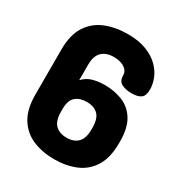

<svg xmlns="http://www.w3.org/2000/svg" viewBox="-174 -849 910 974"><g transform="rotate(30 281.0 -362.5)"><path d="M285 6Q216 6 160.5 -17Q105 -40 72 -92Q39 -144 39 -230V-495Q39 -581 73 -633Q107 -685 164.5 -708Q222 -731 294 -731Q357 -731 402 -713.5Q447 -696 475.5 -668Q504 -640 517 -607Q530 -574 530 -543Q530 -507 512.5 -493.5Q495 -480 457 -480Q425 -480 400.5 -491.5Q376 -503 376 -537Q376 -556 364 -569Q352 -582 332.5 -588.5Q313 -595 289 -595Q245 -595 220 -571Q195 -547 195 -495V-405Q219 -431 251.5 -440Q284 -449 320 -449Q377 -449 424.5 -430Q472 -411 501 -365Q530 -319 530 -239V-230Q530 -144 497.5 -92Q465 -40 409.5 -17Q354 6 285 6ZM285 -120Q327 -120 350.5 -143.5Q374 -167 374 -219V-228Q374 -283 350.5 -306Q327 -329 284 -329Q244 -329 219.5 -308Q195 -287 195 -237V-219Q195 -167 219 -143.5Q243 -120 285 -120Z"/></g></svg>

Font: Dosis ExtraLight ExtraBold
Style: Regular
Weight: 800
Version: Version 3.001; ttfautohint (v1.8.2)